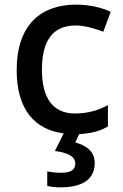

<svg xmlns="http://www.w3.org/2000/svg" viewBox="-20 -569 530 829"><path d="M389 134C389 84 350 58 305 46L322 10C375 7 412 -3 446 -23V-115C407 -94 362 -79 303 -79C210 -79 161 -144 161 -267C161 -394 208 -459 307 -459C345 -459 389 -446 426 -432L458 -518C423 -535 368 -549 308 -549C160 -549 52 -465 52 -266C52 -95 131 -9 255 7L217 83C270 90 305 105 305 137C305 167 282 177 242 177C223 177 198 174 184 171V234C198 237 218 240 240 240C343 240 389 201 389 134Z"/></svg>

Font: Noto Sans Arabic UI Md
Style: Regular
Weight: 500
Designer: Monotype Design Team, Nadine Chahine and Nizar Qandah
Foundry: Monotype Imaging Inc.
Version: Version 2.010